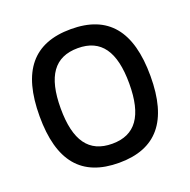

<svg xmlns="http://www.w3.org/2000/svg" viewBox="-123 -799 921 929"><g transform="rotate(-20 337.5 -335.0)"><path d="M337 9C144 9 51 -103 51 -334C51 -566 144 -679 337 -679C528 -679 622 -567 622 -334C622 -103 528 9 337 9ZM160 -335C160 -169 217 -89 337 -89C456 -89 513 -169 513 -335C513 -501 456 -581 337 -581C217 -581 160 -501 160 -335Z"/></g></svg>

Font: LT Wave Text Medium
Style: Regular
Weight: 500
Designer: Daniel Lyons
Version: Version 2.5 (Glyphs App)